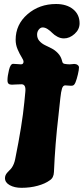

<svg xmlns="http://www.w3.org/2000/svg" viewBox="-20 -730 410 940"><path d="M85.4 -317.4Q72.3 -317.4 57.6 -316.4Q43 -315.4 38.1 -315.4Q27.3 -315.4 22 -320.1Q16.6 -324.7 16.6 -336.9Q16.6 -356.9 23.9 -387.2Q31.2 -417.5 44.4 -417.5Q50.8 -417.5 63.5 -416.3Q76.2 -415 82.5 -415Q95.2 -415 95.2 -428.2Q95.2 -435.5 85.4 -450.9Q75.7 -466.3 66.2 -488.5Q56.6 -510.7 56.6 -535.2Q56.6 -609.9 114.5 -660.2Q172.4 -710.4 254.4 -710.4Q306.2 -710.4 337.9 -684.8Q369.6 -659.2 369.6 -615.7Q369.6 -585.9 345.2 -564Q320.8 -542 293 -542Q276.4 -542 261 -550.3Q245.6 -558.6 235.8 -568.8Q226.1 -579.1 213.4 -587.4Q200.7 -595.7 189 -595.7Q178.2 -595.7 169.9 -585.2Q161.6 -574.7 161.6 -561Q161.6 -542.5 172.4 -530Q183.1 -517.6 199.2 -509.5Q215.3 -501.5 232.2 -493.2Q249 -484.9 263.9 -469.2Q278.8 -453.6 284.2 -430.7Q286.1 -419.4 295.4 -417.5Q308.6 -415 320.8 -415Q328.1 -415 334 -416Q339.8 -417 342.8 -417Q353 -417 359.9 -411.9Q366.7 -406.7 366.7 -399.9Q366.7 -388.2 361.3 -365.5Q356 -342.8 349.6 -326.7Q345.7 -317.4 341.3 -313.7Q336.9 -310.1 328.6 -310.1Q324.2 -310.1 314 -311Q303.7 -312 299.3 -312Q288.6 -312 283.7 -296.9Q278.8 -281.7 275.4 -249.5L266.1 -163.1Q250 -26.9 244.1 111.8Q243.2 140.6 223.6 152.8Q201.2 169.4 164.6 179.4Q127.9 189.5 85 189.5Q50.8 189.5 27.6 176.5Q4.4 163.6 4.4 142.1Q4.4 127.9 15.1 115.7Q17.6 112.3 25.6 104.5Q33.7 96.7 37.1 91.8Q49.3 74.2 54.2 49.8Q88.9 -121.6 99.1 -229.5L104 -280.3Q107.9 -317.4 85.4 -317.4Z"/></svg>

Font: Cooper* ExtraBold
Style: Italic
Weight: 800
Italic angle: -7°
Designer: Owen Earl
Foundry: indestructible type*
Version: Version 0.001